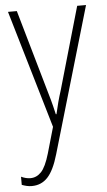

<svg xmlns="http://www.w3.org/2000/svg" viewBox="-55 -565 471 843"><g transform="rotate(-5 181.0 -143.5)"><path d="M13 -529H52L156 -166Q169 -122 174 -101Q179 -80 183 -63H186Q192 -90 198.5 -114.5Q205 -139 214 -167L318 -529H357L169 113Q149 182 121 212Q93 242 51 242Q39 242 28.5 239.5Q18 237 7 233V197Q28 207 48 207Q75 207 95.5 185.5Q116 164 133 106L166 -9Z"/></g></svg>

Font: Noto Sans Lao UI Cond ExtLt
Style: Regular
Weight: 200
Width: 3
Designer: Monotype Design Team
Foundry: Monotype Imaging Inc.
Version: Version 2.000; ttfautohint (v1.8.4.7-5d5b)